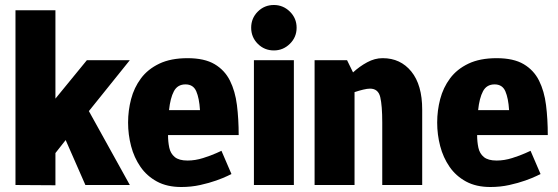

<svg xmlns="http://www.w3.org/2000/svg" viewBox="-20 -741 2233 769"><path d="M202 1 42 0V-700H202V-346L328 -500H500L336 -296L500 0H322L243 -180L202 -128Z M706 8Q649 8 608.5 -14Q568 -36 542.5 -73Q517 -110 505 -156Q493 -202 493 -250Q493 -298 505 -344Q517 -390 544.5 -427Q572 -464 618 -486Q664 -508 731 -508Q799 -508 839.5 -484Q880 -460 901 -418Q922 -376 929 -320Q936 -264 936 -200H653Q653 -173 658 -149.5Q663 -126 680 -112Q697 -98 731 -98Q762 -98 793.5 -108Q825 -118 846 -127.5Q867 -137 867 -137L907 -44Q907 -44 890.5 -36Q874 -28 846 -18Q818 -8 782 0Q746 8 706 8ZM723 -403Q691 -403 676.5 -375.5Q662 -348 657 -300H781Q778 -348 766 -375.5Q754 -403 723 -403Z M1077 -539Q1039 -539 1012.5 -565.5Q986 -592 986 -630Q986 -668 1012.5 -694.5Q1039 -721 1077 -721Q1114 -721 1141 -694.5Q1168 -668 1168 -630Q1168 -592 1141 -565.5Q1114 -539 1077 -539ZM997 0V-500H1157V0Z M1671 0H1511V-250Q1511 -318 1503 -352Q1495 -386 1462 -386Q1451 -386 1434.5 -382Q1418 -378 1400 -372V0H1240V-500H1370L1394 -451Q1420 -475 1450.5 -491.5Q1481 -508 1512 -508H1513Q1584 -508 1627.5 -454.5Q1671 -401 1671 -302V-250Z M1944 8Q1887 8 1846.5 -14Q1806 -36 1780.5 -73Q1755 -110 1743 -156Q1731 -202 1731 -250Q1731 -298 1743 -344Q1755 -390 1782.5 -427Q1810 -464 1856 -486Q1902 -508 1969 -508Q2037 -508 2077.5 -484Q2118 -460 2139 -418Q2160 -376 2167 -320Q2174 -264 2174 -200H1891Q1891 -173 1896 -149.5Q1901 -126 1918 -112Q1935 -98 1969 -98Q2000 -98 2031.5 -108Q2063 -118 2084 -127.5Q2105 -137 2105 -137L2145 -44Q2145 -44 2128.5 -36Q2112 -28 2084 -18Q2056 -8 2020 0Q1984 8 1944 8ZM1961 -403Q1929 -403 1914.5 -375.5Q1900 -348 1895 -300H2019Q2016 -348 2004 -375.5Q1992 -403 1961 -403Z"/></svg>

Font: Epunda Sans ExtraBold
Style: Regular
Weight: 800
Designer: Simon Atzbach
Foundry: typofactur
Version: Version 2.204; ttfautohint (v1.8.4.7-5d5b)